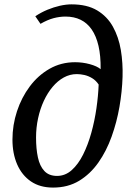

<svg xmlns="http://www.w3.org/2000/svg" viewBox="-20 -851 608 882"><path d="M223.8 10.7Q163.7 10.7 122.2 -17.5Q80.7 -45.8 58.9 -95.7Q37.2 -145.6 37.2 -209.9Q37.2 -276.4 58 -339.8Q78.8 -403.2 117 -454.2Q155.2 -505.2 208 -535.2Q260.9 -565.2 324.8 -565.2Q359.8 -565.2 393 -556.1Q426.2 -546.9 442.3 -533.2Q443 -594.8 432.5 -640.2Q421.9 -685.7 401.2 -715.6Q380.5 -745.5 350.3 -760.2Q320.1 -774.9 281 -774.9Q254.4 -774.9 226.4 -767.6Q198.4 -760.2 166 -741.5L142.2 -776.3Q168.5 -794 197.7 -806.1Q226.9 -818.2 255.3 -824.6Q283.8 -831 308.8 -831Q379.8 -831 426.2 -803.3Q472.5 -775.6 498.8 -728.2Q525.1 -680.8 535.1 -621.2Q545 -561.6 543 -497.7Q541 -431.3 528.8 -360.5Q516.5 -289.7 492.8 -223.6Q469.2 -157.5 432.1 -104.6Q394.9 -51.6 343.4 -20.4Q291.9 10.7 223.8 10.7ZM242 -42.9Q279.7 -42.9 309.6 -69.6Q339.5 -96.4 361.8 -141Q384.1 -185.6 399.4 -240.6Q414.7 -295.7 423 -353.4Q431.3 -411 433.2 -462.6Q420.7 -481.3 403.4 -491.8Q386.1 -502.3 367.6 -506.5Q349.2 -510.6 332.6 -510.6Q301.2 -510.6 273 -495.1Q244.9 -479.6 221.6 -451.9Q198.3 -424.2 181.3 -387.5Q164.3 -350.8 155 -307.9Q145.6 -264.9 145.6 -219.3Q145.6 -167.7 154.1 -128Q162.6 -88.2 183.7 -65.6Q204.7 -42.9 242 -42.9Z"/></svg>

Font: Merriweather 7pt Light
Style: Italic
Weight: 300
Italic angle: -7.8°
Designer: Eben Sorkin
Foundry: Eben Sorkin
Version: Version 2.200;gftools[0.9.31]